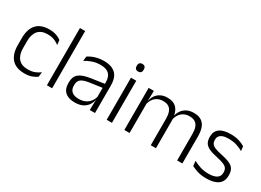

<svg xmlns="http://www.w3.org/2000/svg" viewBox="-24 -1290 2621 1926"><g transform="rotate(30 1287.0 -326.5)"><path d="M249.5 10.5Q149.5 10.5 100 -45Q50.5 -100.5 50.5 -203V-285Q50.5 -387.5 100 -442.8Q149.5 -498 249.5 -498Q282 -498 307.8 -491.8Q333.5 -485.5 353.5 -475.8Q373.5 -466 386.5 -455.5L392.5 -401Q369 -420 336.2 -433.5Q303.5 -447 257.5 -447Q184.5 -447 148 -405Q111.5 -363 111.5 -284V-204.5Q111.5 -126 148 -83.8Q184.5 -41.5 258 -41.5Q305 -41.5 338.5 -55.2Q372 -69 396.5 -88L390.5 -32.5Q369.5 -16.5 334.5 -3Q299.5 10.5 249.5 10.5Z M505 0V-663H565.5V0Z M1001.5 0 1004.5 -121.5 1002 -131V-288.5V-321Q1002 -384 970.2 -415.2Q938.5 -446.5 870.5 -446.5Q817.5 -446.5 774 -430.5Q730.5 -414.5 697.5 -394L703.5 -447.5Q721.5 -459 747 -470.8Q772.5 -482.5 805.8 -490.2Q839 -498 879 -498Q928 -498 962.8 -486Q997.5 -474 1019.5 -451Q1041.5 -428 1051.8 -395.5Q1062 -363 1062 -322.5V0ZM830.5 10.5Q758 10.5 719.2 -24.5Q680.5 -59.5 680.5 -125V-138Q680.5 -202.5 720.2 -235.2Q760 -268 849 -281L1012 -305L1015 -259L856.5 -236.5Q794.5 -227.5 767.5 -205.8Q740.5 -184 740.5 -141.5V-132.5Q740.5 -87.5 768 -64Q795.5 -40.5 848.5 -40.5Q894 -40.5 926.2 -57Q958.5 -73.5 978.2 -101.2Q998 -129 1004.5 -163.5L1016.5 -120.5H1004Q998 -86 977.8 -56Q957.5 -26 921.2 -7.8Q885 10.5 830.5 10.5Z M1197.5 0V-487.5H1258.5V0ZM1228 -576.5Q1208 -576.5 1197.8 -587.5Q1187.5 -598.5 1187.5 -619V-622.5Q1187.5 -642.5 1197.8 -653.5Q1208 -664.5 1228 -664.5Q1248.5 -664.5 1258.5 -653.5Q1268.5 -642.5 1268.5 -622.5V-619Q1268.5 -598.5 1258.5 -587.5Q1248.5 -576.5 1228 -576.5Z M2013.5 0V-307Q2013.5 -350.5 2002.8 -381.8Q1992 -413 1967.5 -429.8Q1943 -446.5 1901.5 -446.5Q1863.5 -446.5 1834.8 -430.8Q1806 -415 1788.5 -387.5Q1771 -360 1764.5 -325.5L1753 -371H1761.5Q1768 -404.5 1787.8 -433.2Q1807.5 -462 1841 -479.8Q1874.5 -497.5 1922.5 -497.5Q1977 -497.5 2010.5 -475.8Q2044 -454 2059 -412.8Q2074 -371.5 2074 -313.5V0ZM1402 0V-487.5H1462.5L1459.5 -366.5L1462.5 -363.5V0ZM1708 0V-307Q1708 -350 1697.2 -381.5Q1686.5 -413 1662 -429.8Q1637.5 -446.5 1596.5 -446.5Q1557.5 -446.5 1528.8 -430.5Q1500 -414.5 1482.8 -386.5Q1465.5 -358.5 1459 -322.5L1445.5 -367.5H1460Q1466.5 -403.5 1485.5 -432.8Q1504.5 -462 1537.5 -479.8Q1570.5 -497.5 1617 -497.5Q1684.5 -497.5 1719.8 -463Q1755 -428.5 1764.5 -360.5Q1766.5 -350 1767.2 -338.8Q1768 -327.5 1768 -316V0Z M2355 10.5Q2296 10.5 2253 -3Q2210 -16.5 2181.5 -32L2175.5 -89.5Q2211.5 -69.5 2254.5 -55.5Q2297.5 -41.5 2352.5 -41.5Q2413 -41.5 2445 -62.2Q2477 -83 2477 -124V-131Q2477 -157.5 2465.5 -174.8Q2454 -192 2424.5 -204.8Q2395 -217.5 2341 -228.5Q2279.5 -241.5 2244 -258.8Q2208.5 -276 2193.5 -302.5Q2178.5 -329 2178.5 -368V-373Q2178.5 -433.5 2221.2 -465.8Q2264 -498 2349.5 -498Q2406.5 -498 2448 -484.5Q2489.5 -471 2515.5 -454L2521.5 -401.5Q2489.5 -421 2448.5 -434.2Q2407.5 -447.5 2354.5 -447.5Q2314 -447.5 2288.2 -438.5Q2262.5 -429.5 2250.2 -412.5Q2238 -395.5 2238 -372.5V-368Q2238 -342 2249.5 -324.8Q2261 -307.5 2290 -295.5Q2319 -283.5 2370 -273.5Q2433 -260.5 2469.5 -243.5Q2506 -226.5 2521.5 -200Q2537 -173.5 2537 -132.5V-123.5Q2537 -57.5 2490.5 -23.5Q2444 10.5 2355 10.5Z"/></g></svg>

Font: Anek Tamil Light
Style: Regular
Weight: 300
Designer: Aadarsh Rajan (Tamil), Yesha Goshar (Latin)
Foundry: Ek Type
Version: Version 1.003